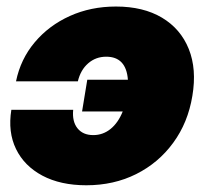

<svg xmlns="http://www.w3.org/2000/svg" viewBox="-20 -547 622 579"><path d="M240.2 11.7Q162.6 11.7 107.9 -17.3Q53.2 -46.4 28.3 -97.7Q3.4 -148.9 14.2 -215.8H200.7Q197.3 -180.7 213.6 -160.2Q230 -139.6 261.2 -139.6Q290.5 -139.6 313.5 -158.2Q336.4 -176.8 350.1 -210.9H227.5L243.2 -306.6H365.7Q360.4 -376 300.3 -376Q269 -376 246.1 -356.2Q223.1 -336.4 214.8 -301.8H28.3Q42 -368.7 84.7 -419.4Q127.4 -470.2 190.7 -498.8Q253.9 -527.3 329.6 -527.3Q412.1 -527.3 468.5 -493.7Q524.9 -460 549.3 -399.2Q573.7 -338.4 560.1 -257.8Q546.9 -177.2 502.4 -116.5Q458 -55.7 390.6 -22Q323.2 11.7 240.2 11.7Z"/></svg>

Font: Inter Display Black
Style: Italic
Weight: 900
Italic angle: -9.39999°
Designer: Rasmus Andersson
Foundry: rsms
Version: Version 4.000;git-a52131595